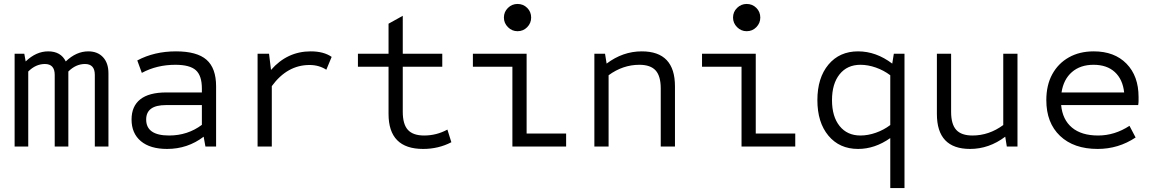

<svg xmlns="http://www.w3.org/2000/svg" viewBox="-20 -742 5840 972"><path d="M54 0V-470H103L110 -431Q163 -482 224 -482Q288 -482 313 -431Q366 -482 427 -482Q474 -482 501.5 -452.5Q529 -423 529 -371V0H460V-363Q460 -418 410 -418Q364 -418 326 -380V0H257V-363Q257 -418 207 -418Q161 -418 123 -380V0Z M826 12Q740 12 693 -27.5Q646 -67 646 -137Q646 -204 690 -239Q734 -274 822 -274H1002V-294Q1002 -359 971.5 -386.5Q941 -414 868 -414Q774 -414 698 -373L675 -436Q761 -482 871 -482Q977 -482 1025.5 -439.5Q1074 -397 1074 -305V0H1020L1011 -50Q930 12 826 12ZM836 -56Q930 -56 1002 -110V-210H820Q720 -210 720 -137Q720 -56 836 -56Z M1284 0V-470H1342L1352 -388Q1434 -482 1553 -482Q1619 -482 1659 -454L1632 -389Q1595 -413 1547 -413Q1434 -413 1356 -306V0Z M2122 12Q1947 12 1947 -165V-404H1792V-470H1947V-622L2019 -662V-470H2219V-404H2019V-176Q2019 -113 2045 -84.5Q2071 -56 2127 -56Q2190 -56 2245 -86L2265 -22Q2200 12 2122 12Z M2574 0V-404H2374V-470H2646V-66H2846V0ZM2600 -584Q2572 -584 2551.5 -604.5Q2531 -625 2531 -653Q2531 -682 2551.5 -702Q2572 -722 2600 -722Q2629 -722 2649 -702Q2669 -682 2669 -653Q2669 -625 2649 -604.5Q2629 -584 2600 -584Z M2989 0V-470H3043L3051 -420Q3133 -482 3229 -482Q3397 -482 3397 -305V0H3325V-294Q3325 -357 3299 -385.5Q3273 -414 3217 -414Q3133 -414 3061 -361V0Z M3734 0V-404H3534V-470H3806V-66H4006V0ZM3760 -584Q3732 -584 3711.5 -604.5Q3691 -625 3691 -653Q3691 -682 3711.5 -702Q3732 -722 3760 -722Q3789 -722 3809 -702Q3829 -682 3829 -653Q3829 -625 3809 -604.5Q3789 -584 3760 -584Z M4487 210V-43Q4409 12 4324 12Q4230 12 4174 -55Q4118 -122 4118 -235Q4118 -348 4174 -415Q4230 -482 4324 -482Q4415 -482 4497 -420L4505 -470H4559V210ZM4336 -56Q4374 -56 4414 -70Q4454 -84 4487 -109V-361Q4454 -386 4414 -400Q4374 -414 4336 -414Q4269 -414 4230.5 -366Q4192 -318 4192 -235Q4192 -152 4230.5 -104Q4269 -56 4336 -56Z M4891 12Q4723 12 4723 -165V-470H4795V-176Q4795 -113 4821 -84.5Q4847 -56 4903 -56Q4987 -56 5059 -109V-470H5131V0H5077L5069 -50Q4987 12 4891 12Z M5537 12Q5416 12 5346.5 -54Q5277 -120 5277 -235Q5277 -311 5307 -366Q5337 -421 5391 -451.5Q5445 -482 5517 -482Q5622 -482 5683 -419.5Q5744 -357 5744 -251Q5744 -241 5744 -231Q5744 -221 5742 -210H5352Q5359 -136 5407 -96Q5455 -56 5539 -56Q5623 -56 5698 -105L5729 -46Q5642 12 5537 12ZM5354 -274H5671Q5664 -340 5624 -377Q5584 -414 5516 -414Q5449 -414 5406.5 -377Q5364 -340 5354 -274Z"/></svg>

Font: Sometype Mono
Style: Regular
Weight: 400
Monospace: yes
Designer: Ryoichi Tsunekawa
Foundry: Dharma Type
Version: Version 1.000; ttfautohint (v1.8.3)